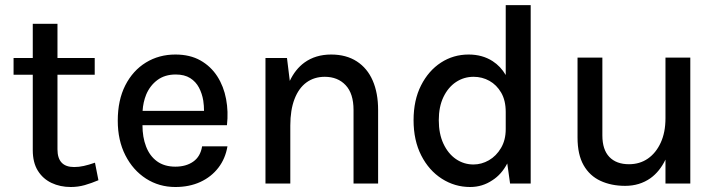

<svg xmlns="http://www.w3.org/2000/svg" viewBox="-20 -717 2814 750"><path d="M108 -425H33V-490.5H108V-624H204.5V-490.5H350V-425H204.5V-133.5Q204.5 -64.5 269.5 -64.5Q288.5 -64.5 307.5 -68.8Q326.5 -73 351 -81.5L364.5 -13Q337.5 -1.5 311.2 6Q285 13.5 256.5 13.5Q215 13.5 181.2 -2.5Q147.5 -18.5 127.8 -50.2Q108 -82 108 -130.5Z M777 -284Q777 -303.5 774 -324Q769.5 -351.5 757.2 -374.8Q745 -398 722.8 -412Q700.5 -426 666.5 -426Q624 -426 595 -404.5Q566 -383 551 -347.5Q539 -317.5 537 -284ZM536.5 -228Q536.5 -181 550.5 -145Q564.5 -108 593.2 -87Q622 -66 665 -66Q707 -66 735 -85.8Q763 -105.5 769.5 -145.5H868.5Q860.5 -97.5 833 -61.8Q805.5 -26 762.5 -6.2Q719.5 13.5 665 13.5Q601.5 13.5 550.5 -19.2Q499.5 -52 469.8 -110.2Q440 -168.5 440 -245.5Q440 -326 469.5 -383.8Q499 -441.5 550 -472.8Q601 -504 665 -504Q722 -504 762.8 -481Q803.5 -458 828.8 -418.8Q854 -379.5 863.2 -330Q872.5 -280.5 866.5 -228Z M1114 -226.5V0H1017V-490.5H1101L1112 -401Q1133.5 -446.5 1169 -472.5Q1212.5 -504 1273.5 -504Q1332.5 -504 1373.8 -477.2Q1415 -450.5 1436 -402Q1457 -353.5 1457 -287.5V0H1361V-287.5Q1361 -351.5 1330.2 -384.2Q1299.5 -417 1248.5 -417Q1207.5 -417 1177.2 -395Q1147 -373 1130.5 -330.2Q1114 -287.5 1114 -226.5Z M1955.5 -424V-697H2053V0H1972.5L1961.5 -78.5Q1939 -35.5 1903.5 -13Q1864.5 13.5 1816.5 13.5Q1756.5 13.5 1706 -18.8Q1655.5 -51 1625.5 -109.8Q1595.5 -168.5 1595.5 -247.5Q1595.5 -326 1624.8 -383.5Q1654 -441 1702.5 -472.5Q1751 -504 1810.5 -504Q1864.5 -504 1904.5 -478Q1935.5 -458 1955.5 -424ZM1955.5 -279.5Q1955.5 -324.5 1937.8 -355Q1920 -385.5 1891.8 -401.2Q1863.5 -417 1830 -417Q1792 -417 1761.2 -396.5Q1730.5 -376 1712.2 -338Q1694 -300 1694 -247.5Q1694 -194.5 1712.2 -155.5Q1730.5 -116.5 1761.2 -95.5Q1792 -74.5 1829.5 -74.5Q1861 -74.5 1889.8 -91Q1918.5 -107.5 1937 -138.8Q1955.5 -170 1955.5 -212.5Z M2579.5 -93.5Q2557 -47 2521 -21Q2478.5 9 2422 9Q2368 9 2325.8 -10.5Q2283.5 -30 2259.8 -71.5Q2236 -113 2236 -179.5V-492H2333V-188Q2333 -132.5 2360.2 -104Q2387.5 -75.5 2437 -75.5Q2479 -75.5 2510.8 -97.5Q2542.5 -119.5 2561 -159.8Q2579.5 -200 2579.5 -255V-492H2676.5V0H2579.5Z"/></svg>

Font: Betinya Sans Medium
Style: Regular
Weight: 500
Designer: Jonathan Pinhorn
Version: Version 2.001;December 9, 2019;FontCreator 12.0.0.2547 64-bi